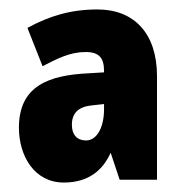

<svg xmlns="http://www.w3.org/2000/svg" viewBox="-20 -742 389 406"><path d="M186 -722C129 -722 84 -708 38 -683L70 -602C101 -618 128 -632 161 -632C190 -632 200 -619 200 -592V-589L167 -587C84 -583 20 -561 20 -472C20 -413 52 -356 115 -356C166 -356 197 -381 214 -419L233 -362H312V-581C312 -671 264 -722 186 -722ZM173 -519 200 -522V-511C200 -473 185 -445 162 -445C143 -445 132 -457 132 -478C132 -503 146 -516 173 -519Z"/></svg>

Font: Noto Sans Lao ExtraCondensed Black
Style: Regular
Weight: 900
Width: 2
Designer: Monotype Design Team
Foundry: Monotype Imaging Inc.
Version: Version 2.003